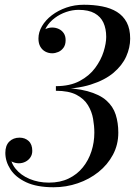

<svg xmlns="http://www.w3.org/2000/svg" viewBox="-20 -779 568 809"><path d="M206 10Q135 10 90 -11.2Q45 -32.5 23.8 -65.8Q2.5 -99 2.5 -135Q2.5 -166 19.2 -182.5Q36 -199 62.5 -199Q85.5 -199 100.8 -184.8Q116 -170.5 116 -143.5Q116 -127.5 108 -115.8Q100 -104 87 -97.5Q74 -91 59.5 -91Q45 -91 32.2 -97Q19.5 -103 11.5 -112.8Q3.5 -122.5 3.5 -135H22.5Q22.5 -97 45 -68.8Q67.5 -40.5 104.8 -25Q142 -9.5 186 -9.5Q233.5 -9.5 269.2 -26.8Q305 -44 329 -73.8Q353 -103.5 365.2 -141.2Q377.5 -179 377.5 -220Q377.5 -248 372.2 -278.5Q367 -309 350.5 -336Q334 -363 301.8 -379.8Q269.5 -396.5 215.5 -396.5V-409Q296.5 -409 348 -395Q399.5 -381 428 -355.8Q456.5 -330.5 467.5 -296Q478.5 -261.5 478.5 -220Q478.5 -169.5 456 -127.2Q433.5 -85 395 -54.2Q356.5 -23.5 307.8 -6.8Q259 10 206 10ZM215.5 -403.5V-416Q275 -416 315.8 -437.8Q356.5 -459.5 381 -492.8Q405.5 -526 416.5 -561.2Q427.5 -596.5 427.5 -623.5Q427.5 -658 415.8 -683.5Q404 -709 378.5 -723.2Q353 -737.5 311 -737.5Q285 -737.5 258.8 -728.5Q232.5 -719.5 210.8 -703.2Q189 -687 175.5 -664.8Q162 -642.5 162 -616.5H143Q143 -631.5 152 -641.8Q161 -652 174 -657.5Q187 -663 200 -663Q214.5 -663 227.5 -657Q240.5 -651 248.5 -639.2Q256.5 -627.5 256.5 -610Q256.5 -590 247.5 -577.8Q238.5 -565.5 225.5 -560Q212.5 -554.5 200 -554.5Q184.5 -554.5 171.2 -561.5Q158 -568.5 150 -582.2Q142 -596 142 -616.5Q142 -643.5 157 -669Q172 -694.5 198.5 -714.8Q225 -735 259.5 -747Q294 -759 333.5 -759Q375 -759 410.8 -752Q446.5 -745 472.8 -728.8Q499 -712.5 513.8 -685Q528.5 -657.5 528.5 -616Q528.5 -578.5 511.8 -541Q495 -503.5 458.5 -472.5Q422 -441.5 362 -422.5Q302 -403.5 215.5 -403.5Z"/></svg>

Font: Bodoni Moda 11pt
Style: Italic
Weight: 400
Italic angle: -13°
Version: Version 2.004